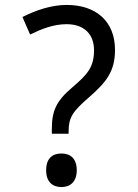

<svg xmlns="http://www.w3.org/2000/svg" viewBox="-20 -744 558 778"><path d="M190 -202H258V-211C258 -268 274 -292 341 -350C411 -411 446 -455 446 -542C446 -656 371 -724 250 -724C187 -724 124 -702 71 -675L102 -604C147 -626 196 -646 250 -646C322 -646 361 -604 361 -541C361 -472 335 -443 273 -390C208 -335 190 -295 190 -220ZM167 -54C167 -6 194 14 229 14C263 14 291 -6 291 -54C291 -104 263 -122 229 -122C194 -122 167 -104 167 -54Z"/></svg>

Font: Noto Sans Devanagari UI
Style: Regular
Weight: 400
Designer: Jelle Bosma - Monotype Design Team
Foundry: Monotype Imaging Inc.
Version: Version 2.003